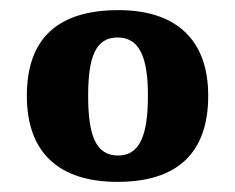

<svg xmlns="http://www.w3.org/2000/svg" viewBox="-20 -739 464 379"><path d="M212 -380C329 -380 391 -436 391 -550C391 -664 324 -719 214 -719C95 -719 33 -664 33 -550C33 -436 98 -380 212 -380ZM213 -432C169 -432 154 -472 154 -550C154 -627 169 -665 212 -665C255 -665 272 -627 272 -550C272 -472 256 -432 213 -432Z"/></svg>

Font: Noto Serif Sinhala SemiCondensed ExtraBold
Style: Regular
Weight: 800
Width: 4
Designer: Jelle Bosma - Monotype Design Team
Foundry: Monotype Imaging Inc.
Version: Version 2.007